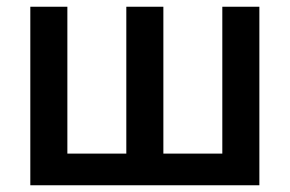

<svg xmlns="http://www.w3.org/2000/svg" viewBox="-20 -550 860 570"><path d="M70 -530H180V-94H355V-530H465V-94H640V-530H750V0H70Z"/></svg>

Font: .
Style: 
Weight: 500
Designer: A.Korolkova, Vitaly Kuzmin
Foundry: ParaType Ltd
Version: Version 1.000; Glyphs 3.2, build 3192.0